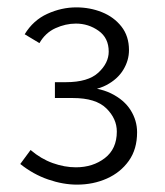

<svg xmlns="http://www.w3.org/2000/svg" viewBox="-20 -797 448 521"><path d="M189 -296Q151 -296 110.5 -310Q70 -324 35 -352L63 -390Q91 -366 123 -354.5Q155 -343 186 -343Q232 -343 264.5 -368Q297 -393 297 -440Q297 -475 268.5 -503Q240 -531 178 -531H129V-574H159Q219 -574 247 -600Q275 -626 275 -657Q275 -694 247.5 -713.5Q220 -733 186 -733Q158 -733 130.5 -720.5Q103 -708 87 -680L47 -704Q70 -742 108.5 -759.5Q147 -777 187 -777Q224 -777 256.5 -764Q289 -751 309.5 -725Q330 -699 330 -661Q330 -633 314.5 -607.5Q299 -582 268.5 -566Q238 -550 191 -550V-561Q246 -561 281.5 -543.5Q317 -526 334.5 -498Q352 -470 352 -438Q352 -392 329.5 -360.5Q307 -329 270 -312.5Q233 -296 189 -296Z"/></svg>

Font: Yaldevi ExtraLight Light
Style: Regular
Weight: 300
Version: Version 1.100